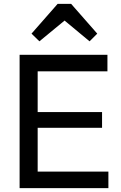

<svg xmlns="http://www.w3.org/2000/svg" viewBox="-20 -979 630 999"><path d="M82 0H544V-86H176V-314H511V-396H176V-608H539V-694H82ZM144 -804 185 -764 316 -872 446 -764 486 -804 350 -959H280Z"/></svg>

Font: MV Cash
Style: Regular
Weight: 400
Designer: Rodrigo Fuenzalida
Foundry: fragTYPE
Version: Version 1.100;Glyphs 3.1.2 (3151)